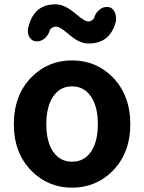

<svg xmlns="http://www.w3.org/2000/svg" viewBox="-20 -853 666 887"><path d="M313 14Q203 14 126 -63Q44 -146 44 -279Q44 -414 126 -497Q202 -574 313 -574Q423 -574 500 -497Q582 -413 582 -279Q582 -146 500 -63Q423 14 313 14ZM313 -106Q369 -106 401 -153Q432 -199 432 -279.5Q432 -360 401 -406Q369 -454 313 -454Q256 -454 225 -406Q194 -360 194 -279.5Q194 -199 225 -153Q257 -106 313 -106ZM390 -652Q362 -652 334 -668Q318 -677 291 -700Q256 -730 239 -730Q222 -730 211 -716Q205 -693 188 -677Q170 -661 148.5 -662Q127 -663 117 -680Q107 -695 109 -718Q118 -763 139 -790Q172 -833 236 -833Q264 -833 291 -817Q308 -808 335 -785Q371 -754 388 -754Q403 -754 414 -768Q420 -791 437 -806Q455 -822 476.5 -821Q498 -820 509 -799Q518 -781 516 -756Q490 -652 390 -652Z"/></svg>

Font: GenSenRounded JP B
Style: Regular
Weight: 700
Version: Version 1.501;PS 1;hotconv 16.6.51;makeotf.lib2.5.65220